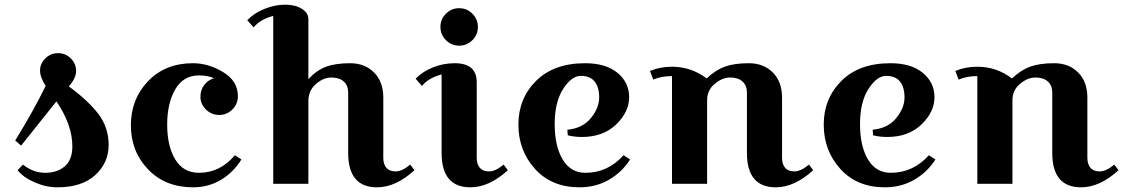

<svg xmlns="http://www.w3.org/2000/svg" viewBox="-20 -785 4797 820"><path d="M175 -418Q151 -455 151 -484Q151 -513 173.5 -535.5Q196 -558 228 -558Q260 -558 282.5 -535.5Q305 -513 305 -482Q305 -451 274 -416Q356 -356 400 -298.5Q444 -241 444 -165.5Q444 -90 387 -37.5Q330 15 225 15Q177 15 128.5 -6Q80 -27 55 -58L78 -82Q122 -47 173 -47Q224 -47 256.5 -74.5Q289 -102 289 -160Q289 -252 221 -352L70 -163L45 -185Q121 -308 175 -418Z M805 15Q686 15 612.5 -61.5Q539 -138 539 -250Q539 -362 612.5 -438.5Q686 -515 804 -515Q870 -515 933 -477Q996 -439 996 -374Q996 -341 972.5 -317.5Q949 -294 916 -294Q883 -294 859.5 -317.5Q836 -341 836 -371Q836 -401 852 -422Q868 -443 894 -451Q866 -463 830 -463Q763 -463 728.5 -403.5Q694 -344 694 -252.5Q694 -161 728.5 -104Q763 -47 830 -47Q920 -47 983 -122L1011 -104Q978 -50 924.5 -17.5Q871 15 805 15Z M1297 -704V-447Q1332 -485 1372.5 -500Q1413 -515 1475.5 -515Q1538 -515 1577.5 -475.5Q1617 -436 1617 -368V-111Q1617 -84 1630 -68.5Q1643 -53 1670 -53Q1697 -53 1732 -82L1750 -58Q1670 15 1590 15Q1467 15 1467 -132V-389Q1467 -420 1448 -437Q1429 -454 1395 -454Q1361 -454 1329 -426Q1297 -398 1297 -353V0H1147V-717Q1092 -703 1063 -668L1036 -699Q1065 -729 1109.5 -747Q1154 -765 1197.5 -765Q1241 -765 1269 -747.5Q1297 -730 1297 -704Z M1884.5 -613.5Q1861 -637 1861 -670Q1861 -703 1884.5 -726.5Q1908 -750 1941 -750Q1974 -750 1997.5 -726.5Q2021 -703 2021 -670Q2021 -637 1997.5 -613.5Q1974 -590 1941 -590Q1908 -590 1884.5 -613.5ZM1922 -515Q2016 -515 2016 -434V-111Q2016 -84 2029 -68.5Q2042 -53 2069 -53Q2096 -53 2131 -82L2149 -58Q2069 15 1989 15Q1866 15 1866 -132V-467Q1811 -453 1782 -418L1755 -449Q1784 -479 1828.5 -497Q1873 -515 1922 -515Z M2480 -47Q2576 -47 2643 -122L2671 -104Q2637 -50 2581 -17.5Q2525 15 2455 15Q2336 15 2265 -63.5Q2194 -142 2194 -253Q2194 -364 2269.5 -439.5Q2345 -515 2479 -515Q2567 -515 2617 -474Q2667 -433 2667 -370Q2667 -307 2611.5 -253.5Q2556 -200 2465 -200Q2434 -200 2405 -207L2403 -231Q2468 -237 2503.5 -280.5Q2539 -324 2539 -368.5Q2539 -413 2519.5 -437Q2500 -461 2460.5 -461Q2421 -461 2385 -405Q2349 -349 2349 -255Q2349 -161 2383 -104Q2417 -47 2480 -47Z M2850 -500Q2932 -500 2998 -450Q3036 -486 3076 -500.5Q3116 -515 3178.5 -515Q3241 -515 3280.5 -475.5Q3320 -436 3320 -368V-111Q3320 -84 3333 -68.5Q3346 -53 3373 -53Q3400 -53 3435 -82L3453 -58Q3373 15 3293 15Q3170 15 3170 -132V-389Q3170 -420 3151 -437Q3132 -454 3098.5 -454Q3065 -454 3032.5 -427Q3000 -400 3000 -357V0H2850V-460Q2805 -460 2770 -445L2756 -482Q2799 -500 2850 -500Z M3784 -47Q3880 -47 3947 -122L3975 -104Q3941 -50 3885 -17.5Q3829 15 3759 15Q3640 15 3569 -63.5Q3498 -142 3498 -253Q3498 -364 3573.5 -439.5Q3649 -515 3783 -515Q3871 -515 3921 -474Q3971 -433 3971 -370Q3971 -307 3915.5 -253.5Q3860 -200 3769 -200Q3738 -200 3709 -207L3707 -231Q3772 -237 3807.5 -280.5Q3843 -324 3843 -368.5Q3843 -413 3823.5 -437Q3804 -461 3764.5 -461Q3725 -461 3689 -405Q3653 -349 3653 -255Q3653 -161 3687 -104Q3721 -47 3784 -47Z M4154 -500Q4236 -500 4302 -450Q4340 -486 4380 -500.5Q4420 -515 4482.5 -515Q4545 -515 4584.5 -475.5Q4624 -436 4624 -368V-111Q4624 -84 4637 -68.5Q4650 -53 4677 -53Q4704 -53 4739 -82L4757 -58Q4677 15 4597 15Q4474 15 4474 -132V-389Q4474 -420 4455 -437Q4436 -454 4402.5 -454Q4369 -454 4336.5 -427Q4304 -400 4304 -357V0H4154V-460Q4109 -460 4074 -445L4060 -482Q4103 -500 4154 -500Z"/></svg>

Font: Croissant One
Style: Regular
Weight: 400
Designer: Eduardo Rodriguez Tunni
Foundry: Eduardo Rodriguez Tunni
Version: Version 1.001